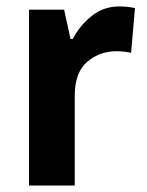

<svg xmlns="http://www.w3.org/2000/svg" viewBox="-20 -576 455 596"><path d="M350 -556Q375 -556 399 -551L387 -412Q379 -414 366.5 -415.5Q354 -417 342 -417Q289 -417 250.5 -384Q212 -351 212 -278V0H70V-546H179L199 -455H206Q227 -496 264 -526Q301 -556 350 -556Z"/></svg>

Font: Noto Sans Ethiopic SemiCondensed
Style: Bold
Weight: 700
Width: 4
Designer: Monotype Design Team
Foundry: Monotype Imaging Inc.
Version: Version 2.102; ttfautohint (v1.8.4.7-5d5b)